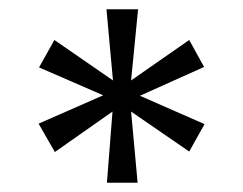

<svg xmlns="http://www.w3.org/2000/svg" viewBox="-20 -753 522 413"><path d="M210 -360 222 -513 98 -426 63 -487 202 -548 64 -608 97 -667 223 -580 209 -733H277L262 -580L387 -667L419 -609L281 -547L420 -486L387 -427L262 -513L276 -360Z"/></svg>

Font: DM Sans 12pt
Style: Regular
Weight: 400
Version: Version 4.004;gftools[0.9.30]